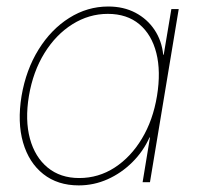

<svg xmlns="http://www.w3.org/2000/svg" viewBox="-20 -557 602 587"><path d="M220.7 9.8Q156.2 9.8 112.3 -24.9Q68.4 -59.6 50.5 -121.3Q32.7 -183.1 45.9 -263.7Q59.6 -343.8 97.9 -405.5Q136.2 -467.3 191.7 -502.2Q247.1 -537.1 311 -537.1Q357.9 -537.1 394 -518.1Q430.2 -499 452.4 -465.8Q474.6 -432.6 479 -389.6H480.5L503.9 -529.3H526.4L438.5 0H416L438.5 -136.7H437Q418 -94.2 384.5 -61Q351.1 -27.8 309.1 -9Q267.1 9.8 220.7 9.8ZM222.2 -12.7Q281.2 -12.7 330.6 -44.7Q379.9 -76.7 413.8 -133.1Q447.8 -189.5 460 -263.7Q472.2 -338.4 458 -394.8Q443.8 -451.2 406 -482.9Q368.2 -514.6 309.6 -514.6Q252 -514.6 201.4 -482.9Q150.9 -451.2 116 -394.8Q81.1 -338.4 68.4 -263.7Q56.2 -189.5 71.5 -133.1Q86.9 -76.7 125.7 -44.7Q164.6 -12.7 222.2 -12.7Z"/></svg>

Font: Inter 24pt Thin
Style: Italic
Weight: 250
Italic angle: -9.3988°
Version: Version 4.001;git-66647c0bb